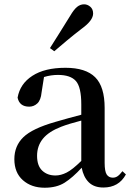

<svg xmlns="http://www.w3.org/2000/svg" viewBox="-20 -859 613 895"><path d="M212.9 -634.8Q233.9 -668.9 256.6 -704.1Q279.3 -739.3 307.1 -785.2Q324.2 -814.5 339.1 -826.7Q354 -838.9 372.1 -838.9Q387.7 -838.9 400.9 -827.6Q414.1 -816.4 414.1 -795.9Q414.1 -763.7 360.8 -725.1Q321.3 -694.8 291.5 -669.7Q261.7 -644.5 232.9 -620.1ZM461.9 15.1Q418.5 15.1 393.8 -9.3Q369.1 -33.7 360.8 -77.1Q318.8 -31.2 281.5 -7.6Q244.1 16.1 188 16.1Q126.5 16.1 86.7 -19Q46.9 -54.2 46.9 -117.2Q46.9 -178.7 88.9 -219.5Q130.9 -260.3 238.8 -291Q266.1 -299.3 297.1 -307.6Q328.1 -315.9 358.9 -324.2V-372.1Q358.9 -453.1 333.7 -481.4Q308.6 -509.8 250 -509.8Q217.8 -509.8 185.1 -500L173.8 -428.2Q170.4 -392.1 154.1 -377Q137.7 -361.8 116.2 -361.8Q70.8 -361.8 62 -403.8Q73.2 -468.3 130.9 -505.6Q188.5 -543 285.2 -543Q379.4 -543 423.6 -499Q467.8 -455.1 467.8 -356V-100.1Q467.8 -60.1 477.5 -45.4Q487.3 -30.8 505.9 -30.8Q518.1 -30.8 527.8 -37.4Q537.6 -43.9 550.8 -61L566.9 -45.9Q533.7 15.1 461.9 15.1ZM358.9 -108.9V-296.9Q332.5 -290 308.1 -282.7Q283.7 -275.4 265.1 -268.1Q207 -245.6 179.9 -212.2Q152.8 -178.7 152.8 -132.8Q152.8 -86.4 176.8 -63.7Q200.7 -41 238.8 -41Q263.7 -41 290.8 -54.7Q317.9 -68.4 358.9 -108.9Z"/></svg>

Font: Source Han Serif TW SemiBold
Style: Regular
Weight: 600
Designer: Ryoko NISHIZUKA Ë•øÂ°öÊ∂ºÂ≠ê (kana & ideographs); Frank Grie√ühammer (Latin, Greek & Cyrillic); Wenlong ZHANG Âº†ÊñáÈæô 
Foundry: Adobe
Version: Version 2.003;hotconv 1.1.1;makeotfexe 2.6.0